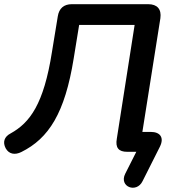

<svg xmlns="http://www.w3.org/2000/svg" viewBox="-33 -725 842 917"><path d="M648 140 731 -25C752 -68 732 -95 687 -95H647L733 -638C739 -681 718 -705 675 -705H310C272 -705 249 -685 243 -647L215 -476C176 -228 110 -139 18 -88C-13 -72 -21 -46 -6 -17C10 12 39 16 69 1C200 -64 277 -185 319 -446L345 -606H610L525 -63C517 -19 534 0 574 0H618L565 105C534 167 619 200 648 140Z"/></svg>

Font: SN Pro Semibold
Style: Italic
Weight: 600
Italic angle: -9°
Designer: Tobias Whetton
Foundry: Supernotes
Version: Version 1.001;Glyphs 3.2 (3249)